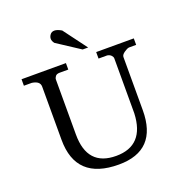

<svg xmlns="http://www.w3.org/2000/svg" viewBox="-165 -1108 1189 1252"><g transform="rotate(-20 429.5 -482.5)"><path d="M398 -948 519 -786H481L322 -890Q309 -907 309 -922Q309 -937 319.5 -951Q330 -965 349.5 -965Q369 -965 398 -948ZM95 -695H40V-740H348V-695H288Q267 -695 258.5 -683.5Q250 -672 250 -662V-280Q250 -59 450 -59Q646 -59 655 -280V-661Q655 -671 645.5 -681.5Q636 -692 618 -695H558V-740H819V-695H769Q755 -693 734.5 -678.5Q714 -664 714 -649V-280Q714 0 447 0Q150 0 150 -280V-649Q150 -687 95 -695Z"/></g></svg>

Font: Sawarabi Mincho
Style: Regular
Weight: 400
Version: Version 1.00